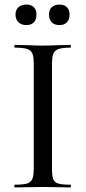

<svg xmlns="http://www.w3.org/2000/svg" viewBox="-20 -822 375 842"><path d="M289 -12Q291 -12 291 -6Q291 0 289 0Q257 0 239 -1L167 -2L97 -1Q78 0 45 0Q43 0 43 -6Q43 -12 45 -12Q81 -12 98 -17Q115 -22 121.5 -36.5Q128 -51 128 -81V-544Q128 -574 121.5 -588Q115 -602 98 -607.5Q81 -613 45 -613Q43 -613 43 -619Q43 -625 45 -625L97 -624Q141 -622 167 -622Q196 -622 240 -624L289 -625Q291 -625 291 -619Q291 -613 289 -613Q253 -613 236.5 -607Q220 -601 214 -586.5Q208 -572 208 -542V-81Q208 -50 213.5 -36Q219 -22 235.5 -17Q252 -12 289 -12ZM48 -758Q48 -779 61 -790.5Q74 -802 95 -802Q117 -802 128.5 -790.5Q140 -779 140 -758Q140 -736 128.5 -724Q117 -712 95 -712Q74 -712 61 -724.5Q48 -737 48 -758ZM195 -758Q195 -779 207 -790.5Q219 -802 241 -802Q262 -802 273.5 -790.5Q285 -779 285 -758Q285 -736 273.5 -724Q262 -712 241 -712Q219 -712 207 -724Q195 -736 195 -758Z"/></svg>

Font: Cormorant Garamond Medium
Style: Regular
Weight: 500
Designer: Christian Thalmann (Catharsis Fonts)
Foundry: Catharsis Fonts
Version: Version 4.000